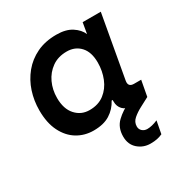

<svg xmlns="http://www.w3.org/2000/svg" viewBox="-168 -637 936 981"><g transform="rotate(-30 300.0 -146.5)"><path d="M222 12Q169 12 126 -14Q83 -40 57.5 -91Q32 -142 32 -216Q32 -273 49 -325Q66 -377 100 -418.5Q134 -460 184 -484Q234 -508 300 -508Q356 -508 390.5 -485.5Q425 -463 438 -432L449 -496H556L490 -127Q484 -92 519 -92H561L544 0H451Q418 0 400.5 -18.5Q383 -37 383 -65V-75H377Q356 -35 318.5 -11.5Q281 12 222 12ZM256 -89Q308 -89 343 -116Q378 -143 395.5 -186.5Q413 -230 413 -279Q413 -341 382.5 -374Q352 -407 303 -407Q252 -407 216 -381.5Q180 -356 161 -315Q142 -274 142 -226Q142 -161 174.5 -125Q207 -89 256 -89ZM440 215Q398 215 367 188Q336 161 336 114Q336 61 369.5 29Q403 -3 452 -25L519 -55L544 0L491 28Q464 42 443 60Q422 78 422 104Q422 121 434 131.5Q446 142 463 142Q490 142 525 127L511 201Q496 208 479.5 211.5Q463 215 440 215Z"/></g></svg>

Font: DM Mono Medium
Style: Italic
Weight: 500
Italic angle: -10°
Designer: Colophon Foundry
Foundry: Colophon Foundry
Version: Version 1.000; ttfautohint (v1.8.2.53-6de2)